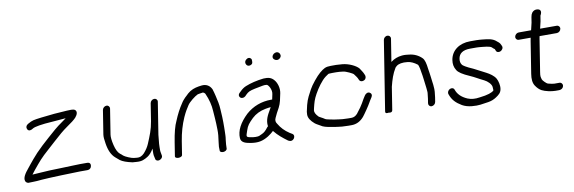

<svg xmlns="http://www.w3.org/2000/svg" viewBox="-50 -1042 4362 1458"><g transform="rotate(-10 2131.0 -313.0)"><path d="M566.3 -70.1C561.6 -75.4 554.6 -77 547.9 -77H490.9C446 -77 443.5 -74.3 346.8 -72.3C277.4 -70.8 224.9 -68.6 189 -65.5C161.8 -63 140.1 -61.6 122.4 -61.1C127.6 -68.5 136.2 -79.8 146.5 -92.3C196.6 -152.7 209.4 -170.4 275.8 -229.3L331.2 -279.4C376.6 -321.3 412.9 -351.5 439.7 -370C479.7 -397.4 505.2 -416.9 517.5 -431.1C526 -441.2 532.8 -451.9 534.8 -463.2C536.5 -472.7 533.8 -482.5 525.7 -488.4C518.7 -493.2 508.8 -495 496.9 -495C487 -495 476.3 -494.7 464.9 -494C387.4 -489.3 343.1 -486.2 262.6 -476C202.6 -467.8 195.6 -468.8 155.8 -446.1L155.3 -445.8L154.8 -445.5C148.6 -441.4 142.9 -435.5 140.5 -427.9C137.9 -419.7 139.8 -412.3 143.1 -406.3C152.3 -389.5 172.4 -394.6 188.6 -406.5C204 -415.4 254.9 -425.5 341.1 -430.5C377.2 -432.6 410.8 -436.9 445 -438.9C435.6 -431.7 424.2 -423.4 413.3 -416C369 -386.3 328.7 -349.4 290.7 -315.7L235.4 -265.6C198.1 -230.6 170.6 -201.1 150.3 -176.4L123 -143.4C114.9 -133.5 106.8 -123.5 100.5 -115.4C69.5 -78.7 50.3 -47.3 58.7 -22.9C62 -13.3 70.2 -7.1 80.3 -5.2L82.1 -4.9L83.9 -5.1C88.9 -5.6 100 -6 115.9 -6C132.8 -6 155.3 -7.5 185.1 -10.6C225.9 -14.5 449.3 -22 482.2 -22H539.2C546.4 -22 554.5 -23.9 561.1 -30C567.2 -35.6 570 -42.8 571.1 -49.5C572.2 -56.7 571.5 -64.5 566.3 -70.1Z M1100.6 -439.5 1079.1 -303.5C1069.4 -242.3 1049.5 -195.2 1025.6 -138.3C1016.7 -117.3 1004.4 -97.4 983.4 -73.4C964.9 -54.3 947.5 -47.3 927.2 -49.4C917.4 -50.4 909 -51.3 901.8 -51.9C883.9 -53.6 837.5 -73.8 827.5 -82.7C817.5 -91.6 809.5 -98.3 802.9 -103.4C788.5 -115.3 776.3 -138.8 767.4 -175.2C758.5 -211.9 756 -239.8 758.8 -257.5L789.5 -451.5C791.9 -466.5 781.4 -479 766.4 -479C751.3 -479 736.9 -466.5 734.5 -451.5L705.4 -267.7C702.8 -251.4 704.6 -228.5 709.9 -197.9C717.9 -145.1 735.3 -105.6 763.6 -81.3C769.5 -76.2 779.6 -67.5 794.3 -55.2C813.4 -41.1 843.9 -30.3 885.8 -21.2L886.9 -21L888 -20.9C897 -20.3 907.6 -19.5 919.9 -18.6C958.7 -15.6 979.2 -26.3 1005.3 -42C1023.8 -54.1 1038.2 -70.7 1054.2 -97.2C1054.4 -79.5 1052.2 -63.2 1054.5 -44.8L1054.6 -44.3L1060.3 -18.2C1061.3 -4.2 1075.8 1.6 1088 -0.9C1101 -3.6 1118.4 -16.4 1114.9 -34.6L1110 -61.6L1109.8 -62.1C1108.9 -65.2 1108.5 -69.3 1108.7 -74.4C1109.3 -86.8 1108.2 -114.9 1109.9 -125.8L1110 -126.1L1116.5 -192.6L1155.8 -440.9C1158.1 -455.2 1147.5 -467 1132.5 -467C1117.4 -467 1103 -454.5 1100.6 -439.5Z M1236.5 6C1251.6 6 1265.1 -0.8 1266.4 -9L1283.2 -115C1293.2 -178.1 1310.2 -236.7 1334.1 -290.6C1355.6 -337.3 1361.7 -344 1381.5 -375.8C1395.1 -396.7 1440.5 -433.2 1464.2 -443.6C1470 -445.8 1484.9 -446.5 1504.5 -450.2C1507.7 -449.8 1514.9 -447.1 1521.9 -437.8C1544.2 -388.1 1555 -342 1557.1 -299.7C1558 -282.8 1559.4 -264 1561.2 -243.3C1565.3 -195.4 1562.6 -206.1 1565 -153C1565.8 -128.1 1563.2 -96.1 1557 -57C1553.2 -33.1 1552.1 -12.9 1554 6.7C1553.7 16.7 1566.9 22.1 1580.1 21.3C1594.2 20.3 1609.4 11.7 1608.9 -1.2C1609.4 -18.7 1609.7 -42.4 1613.2 -64.2C1615.7 -80.3 1617 -92.6 1617 -102C1616.5 -121.7 1619.3 -137.4 1618.4 -162.5C1617.6 -190.4 1619.7 -213.7 1617.5 -241.9C1614.4 -277.2 1615.2 -320.5 1607.6 -355.5C1600.3 -390.1 1593.5 -424.1 1581.1 -463C1581.1 -463 1580.9 -462.6 1580.9 -462.6C1580.9 -462.6 1580.8 -463 1580.8 -463C1567 -491.6 1540.6 -508.6 1504.2 -504.4C1471.5 -500.4 1443.5 -495.8 1413.5 -477.4C1397.7 -466.3 1388.2 -458.3 1381.2 -450.3C1375.6 -445.8 1370.5 -441.1 1365.8 -436C1355.3 -424 1347 -417 1335.1 -397.6C1311 -362 1289.2 -320.7 1269.6 -272.4C1253.3 -239 1239.5 -186.1 1228.2 -115L1211.4 -9C1210.1 -0.8 1221.5 6 1236.5 6Z M2124.2 -603.9C2144.1 -621.1 2132.2 -639.8 2128.6 -644.1C2117 -658.1 2098.7 -656 2085.8 -646.3C2072.8 -636.5 2067.2 -618.5 2080.2 -605.4C2091.7 -594 2110.1 -591.7 2124.2 -603.9ZM1867.4 -599.3C1878.2 -585.9 1896.7 -588.2 1908.1 -598.1C1919.3 -608 1913.1 -636.3 1913.1 -636.3C1909.7 -640.4 1904 -648.6 1892 -648.4C1884.9 -648.3 1878.1 -644.7 1872.5 -639.8C1858.4 -627.7 1858.2 -610.8 1867.4 -599.3ZM1817.2 -366.6 1828.3 -378C1846.2 -395.7 1858.5 -401.7 1898.6 -410.3C1927.7 -415.8 1948.6 -419.8 1961.4 -422.5C1971.8 -424.6 1981.9 -425 1992.2 -423.5C2004.2 -421.8 2030.1 -381 2022.4 -347.2C2020.7 -339.7 2014.5 -306.5 2013.9 -306.5H2004.6C1931.4 -306.5 1864.7 -281.8 1810.1 -233.4C1749.3 -175.5 1718.6 -117.6 1721.8 -60.2C1723.8 -24 1761.3 -15.7 1797 -9.9C1852.3 -1.1 1888.1 -8.1 1933.5 -35.6L1933.8 -35.9L1934.2 -36.1C1952.2 -48.3 1965.1 -57.8 1973.4 -66L1974.2 -66.7L1977.6 -71C2009.8 -31.1 2041 -6.8 2078.3 20.9L2079.1 21.5L2080.1 22C2088.7 25.9 2095.6 29.4 2105.2 27.1C2122.9 22.9 2132.1 5.7 2130.2 -7.7C2129.3 -13.5 2126.1 -18.9 2120.5 -22.4L2119.8 -22.8L2119.1 -23.1C2117 -24 2110.1 -28 2100.3 -34.4C2065.3 -57.2 2039.2 -84.8 2020.3 -117.2L2020.1 -117.5L2019.9 -117.8C2008.4 -132.9 2007.1 -147.8 2015.3 -164.9C2028.1 -191.6 2033.5 -205 2051.7 -236.3C2069 -268.2 2075 -307 2082.6 -342.9C2091 -383.2 2075.7 -427 2055.4 -448.8C2036.4 -470.5 2014 -477.2 1976.9 -475L1976.4 -474.9L1975.8 -474.9C1922.2 -468.8 1876.1 -457.7 1835.7 -441.3C1819.6 -434.8 1804.2 -423.8 1790.7 -410.1L1779.1 -399.1C1765.6 -386.1 1769.2 -370.5 1778.1 -363.2C1786.9 -356.1 1803.4 -354.4 1816.7 -366.2ZM1982.4 -232.7C1961.7 -196.7 1940.2 -160.4 1947.2 -112.2C1945.2 -110.6 1941.7 -107.7 1939.7 -104.9C1923.8 -82.6 1907.9 -69.1 1893 -62.6C1868.2 -51.7 1870.8 -48.5 1840.6 -48.5C1827.2 -48.5 1813.1 -50.3 1796.7 -54.2C1766.1 -60.5 1773.3 -68 1786 -107.4C1798.5 -146.2 1811.4 -159.7 1845.8 -193.9C1874 -220.6 1909.7 -237.8 1952.1 -245.8C1970.5 -249.3 1983.5 -251 1993 -251.4C1990.2 -246.4 1986.6 -239.9 1982.4 -232.7Z M2497.2 -481C2478.1 -481 2462.4 -479 2449.4 -472.9C2437.7 -467.5 2424.4 -458.3 2408.7 -444.9C2382.7 -423.6 2332.9 -362.3 2317.1 -331.9C2300.5 -300.2 2279.7 -266.8 2268.1 -219.1C2261.7 -192.7 2258 -176.5 2256.8 -168.9C2255.6 -161.7 2255.2 -153.9 2255.4 -146.7C2255.5 -121.4 2271.6 -97.3 2299.4 -73.6C2313.7 -61.5 2328.9 -56.4 2340.9 -48.2C2355.9 -36.6 2384.4 -28.5 2424.8 -22.6C2441.1 -20.2 2453.8 -16.6 2475.3 -14.9L2499.1 -12.1L2499.4 -12C2517.2 -10.7 2534.1 -10 2550 -10H2574.3C2612.3 -10 2643.9 -26.5 2669.8 -56.7C2682.5 -71.6 2725.9 -134.9 2735.4 -153.4C2739.2 -160.9 2742.6 -166.6 2745.3 -170.3L2745.6 -170.7L2759.1 -192C2763.1 -198 2765.9 -205.6 2764.6 -213C2763.3 -220.3 2758.4 -225.3 2752.9 -228.6C2738.1 -237.5 2721.1 -227.9 2711.8 -213.1C2699.5 -193.6 2695.8 -188.7 2680.3 -160.1C2672 -144.6 2654.3 -119.4 2628.9 -87.4C2614.6 -71.7 2599.7 -65 2583 -65H2558.7C2543.8 -65 2528.9 -65.6 2515.3 -66.8L2490.2 -69.6C2479.1 -70.5 2467.4 -72.1 2453.5 -74.7L2419.9 -81.1C2402.1 -84.5 2388.8 -87.3 2380.5 -93.4C2366.4 -103.7 2349.7 -109.7 2339.7 -116.8C2317.9 -137.9 2309.8 -156.7 2312 -170.7C2312.8 -175.5 2314.1 -181.6 2315.9 -188.9C2325.6 -228.3 2331.1 -250.8 2353.1 -290.6C2376.7 -333.1 2412.2 -383.6 2444.6 -407.8C2456.9 -416.9 2465.6 -422.7 2468.5 -424.2C2470.8 -424.7 2483 -426 2500.9 -426H2528C2551.3 -426 2554.1 -424.5 2581.9 -421.8C2601.8 -419.9 2653.3 -395.2 2658.8 -387.4C2670 -371.7 2681.6 -359 2687.4 -342.2C2693 -325.6 2709.8 -320.5 2727.3 -329.3C2741.9 -336.6 2744.3 -352 2741.6 -363.1L2741.4 -363.9L2737.7 -373.2C2731.5 -390.4 2715.9 -410.9 2709.3 -422L2708.9 -422.7L2708.4 -423.3C2688 -447.6 2634 -473.8 2584.3 -478L2537.8 -481Z M3229.6 -73.5 3235.1 -107.8 3239.9 -150.8C3241.3 -160.6 3240.5 -177.2 3238 -204.8L3234.7 -229.2C3233.3 -237.3 3232.1 -247.2 3230.9 -260.5C3228.7 -284.1 3223.5 -310.6 3220.8 -329.9C3215.9 -372.8 3208.6 -402 3194.1 -416.4C3168.1 -442.6 3133.7 -458.3 3096.9 -461.9C3082 -463.4 3066 -466.5 3042.7 -464.4C3009.1 -461.2 2981 -450.2 2956.6 -431.4C2955.7 -430.7 2956 -430.9 2955.1 -430.3L2982.7 -604.5C2985.2 -620.1 2974 -632 2959.1 -632C2943.3 -632 2930 -618.9 2927.7 -604.5L2842.8 -68.5C2839.6 -47.8 2864.2 -54.1 2868.2 -54.8C2869 -54.6 2894.4 -46.8 2897.8 -68.5L2925.6 -243.9C2938.9 -297.1 2952.4 -339.9 2978.3 -381.8C2979.3 -383.4 2983.5 -388 2990.7 -393.9C3005.9 -406.2 3034.7 -413.3 3077.3 -408C3099.7 -405.2 3124 -394.7 3149.5 -374.9L3149.8 -374.7L3150.1 -374.5C3152.4 -372.6 3160.5 -352.7 3165.3 -314.6C3166.2 -307.1 3167.8 -298.4 3169.9 -288.2C3173 -273.4 3176.3 -232.3 3179.4 -213.8L3182.4 -189.2C3184.9 -167.6 3185.4 -153.8 3185.1 -152.2L3180 -107.2L3174.6 -73.5C3172.3 -58.5 3182.7 -46 3197.8 -46C3212.8 -46 3227.3 -58.5 3229.6 -73.5Z M3428.6 -284.9C3439.2 -265.7 3469.2 -245.5 3525.3 -221.2C3559.4 -206.6 3584.1 -189.9 3626.3 -169.7C3649.3 -158.6 3677.1 -132.1 3679.1 -110.1C3680.3 -96.9 3680.7 -88.3 3680.5 -85.8C3680.3 -84.8 3680.2 -84 3679.6 -81.8C3665.3 -68.4 3631.9 -55.6 3569.3 -48.9L3568.8 -48.8L3568.3 -48.8C3533.4 -42.9 3502.8 -45.7 3475.3 -56.9C3429.5 -77 3403.5 -104.4 3391.6 -139.1C3386.3 -154.9 3369.3 -157.2 3356.7 -151C3344.3 -144.9 3334 -129.5 3339.3 -113.9C3355.2 -67.3 3381.7 -41.1 3425.7 -14.8C3446.5 -3.1 3471.7 4.1 3498.9 6.7C3555 12 3576.5 4.4 3625.6 -2.1C3649.2 -5.6 3671 -13.9 3690.2 -27C3714 -43.1 3730.7 -55.3 3735.4 -85C3739.7 -112.3 3731 -146.5 3720.8 -165.3C3706.9 -190.9 3675.1 -211.4 3651.5 -223.7C3625.4 -235.8 3591.2 -256.5 3560.5 -270.8C3507.4 -293.4 3481 -311.2 3478.3 -317.1L3477.9 -318L3477.3 -318.7C3468.7 -330.8 3465.7 -345.5 3468.7 -364.5C3474.8 -403.4 3503.7 -426 3561.5 -426H3611.2C3617.6 -426 3623.9 -425.7 3630.3 -425.1C3668.1 -421.4 3713.6 -418.6 3725.9 -406.1C3733 -398.9 3738.7 -393.9 3745.2 -390.1C3745.2 -389.9 3745.9 -388.9 3746.6 -386.7L3750.2 -377.7C3755.8 -361.1 3774.5 -360.4 3786.7 -366.9C3798.2 -373 3810 -388.4 3803.1 -403.9L3798.7 -413.9C3791.2 -431.5 3780 -437.4 3770.7 -445.3C3745.2 -469.3 3710.5 -473.7 3666.6 -477.9L3644.9 -479.9C3637.2 -480.7 3628.8 -481 3619.9 -481H3570.2C3487.9 -481 3425.1 -436.9 3413.7 -364.5C3408.9 -334.4 3413.4 -308.4 3428.6 -284.9Z M4183.9 -53H4145.4C4136.9 -53 4119.7 -56 4095.9 -62.5C4087.6 -64.4 4059 -92.4 4056.7 -101.3C4051.2 -122.8 4048.4 -123.7 4054 -159.4L4094.1 -412.5C4095.1 -418.8 4096.1 -424 4097.1 -428H4230.3C4245.3 -428 4259.8 -440.5 4262.1 -455.5C4264.5 -470.5 4254 -483 4239 -483H4111.1L4124.1 -538.1L4130.8 -580.5C4130.8 -580.5 4159.7 -624.9 4115.6 -630.8C4090.5 -634.2 4073 -617.9 4066.2 -599.5C4064.1 -593.8 4062.6 -587.5 4061.5 -580.5L4054.9 -538.9L4041.6 -483H3946C3931 -483 3916.5 -470.5 3914.1 -455.5C3911.8 -440.5 3922.2 -428 3937.3 -428H4028.5L4024 -404.1L3984.9 -157.2C3978.7 -118.3 3981.2 -87.7 3995.7 -65.5C4008.9 -45.4 4023.5 -30.6 4040.8 -21.4C4066.5 -7.9 4113.7 2 4143.9 2H4169.9C4180 2 4192.2 -0.5 4200.6 -10.8C4204.1 -15.2 4206.2 -20.4 4207 -25.5C4209.4 -40.5 4198.9 -53 4183.9 -53Z"/></g></svg>

Font: MewTooHand
Style: BdIta
Weight: 400
Designer: Mew Too, Robert Jablonski
Version: Version 0.77